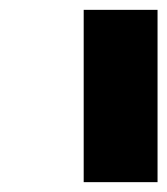

<svg xmlns="http://www.w3.org/2000/svg" viewBox="-20 -720 340 390"><path d="M150 -700V-350H300V-700Z"/></svg>

Font: LS-VG5000 Bold Shifted
Style: Regular
Weight: 400
Designer: Justin Bihan, 2021
Foundry: Justin Bihan, 2021
Version: Version 1.000;Glyphs 3.1.2 (3151)